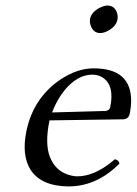

<svg xmlns="http://www.w3.org/2000/svg" viewBox="-20 -667 496 697"><path d="M307.1 -599.1Q312.5 -624.5 344.7 -640.1Q358.4 -646.5 369.6 -647Q396.5 -647 405.3 -618.7Q408.7 -606.4 406.2 -595.2Q401.4 -571.3 372.1 -555.2Q357.9 -547.4 344.2 -546.9Q319.3 -546.9 309.6 -573.2Q304.7 -586.4 307.1 -599.1ZM168.9 -258.8 363.3 -264.2Q377 -266.1 379.9 -276.9Q397.5 -359.9 349.1 -387.7Q333.5 -396 314.9 -396Q262.7 -396 216.3 -341.8Q187.5 -307.1 168.9 -258.8ZM397 -88.9Q411.6 -85.9 413.6 -73.2Q332 9.3 229 9.8Q129.4 8.8 90.8 -50.8Q57.6 -104 76.2 -192.9Q101.6 -311.5 198.7 -377.9Q260.3 -418.9 319.8 -418.9Q455.1 -418.9 456.1 -302.7Q456.1 -278.3 450.2 -251Q445.3 -235.4 428.7 -233.9L159.7 -230Q142.1 -145 161.6 -96.2Q183.6 -41.5 240.2 -29.3Q251 -26.9 260.7 -26.9Q320.8 -26.9 385.7 -79.6Q391.6 -84.5 397 -88.9Z"/></svg>

Font: Linux Libertine Display Slanted O
Style: Slanted
Weight: 400
Designer: Philipp H. Poll
Foundry: Philipp H. Poll
Version: Version 5.0.9